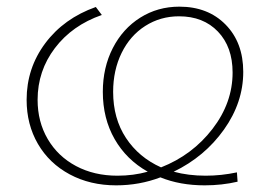

<svg xmlns="http://www.w3.org/2000/svg" viewBox="-20 -549 833 577"><path d="M598 -21Q645 -21 692 -31L694 -3Q647 8 595 8Q521 8 462 -16Q399 8 329 8Q251 8 189.5 -25Q128 -58 94 -116.5Q60 -175 60 -249Q60 -344 116 -419Q172 -494 268 -528L286 -504Q197 -473 145 -404.5Q93 -336 93 -249Q93 -183 123.5 -131Q154 -79 208.5 -50Q263 -21 333 -21Q381 -21 424 -33Q360 -69 324.5 -131Q289 -193 289 -273Q289 -346 319 -404.5Q349 -463 401.5 -496Q454 -529 519 -529Q605 -529 658 -475Q711 -421 711 -333Q711 -241 653 -159.5Q595 -78 502 -33Q546 -21 598 -21ZM464 -46Q558 -83 618.5 -161.5Q679 -240 679 -331Q679 -408 635 -454Q591 -500 518 -500Q462 -500 416.5 -471Q371 -442 345.5 -390Q320 -338 320 -273Q320 -193 358.5 -134.5Q397 -76 464 -46Z"/></svg>

Font: Montserrat Alternates ExLight
Style: Italic
Weight: 275
Italic angle: -11.3°
Designer: Julieta Ulanovsky
Foundry: Julieta Ulanovsky
Version: Version 7.200